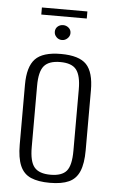

<svg xmlns="http://www.w3.org/2000/svg" viewBox="-51 -715 450 757"><g transform="rotate(5 174.0 -336.0)"><path d="M175 7Q129 7 100 -5.5Q71 -18 57.5 -49Q44 -80 44 -133V-370Q44 -441 73.5 -472Q103 -503 175 -503Q247 -503 276 -472.5Q305 -442 305 -370V-133Q305 -81 292 -50Q279 -19 250.5 -6Q222 7 175 7ZM175 -25Q220 -25 238.5 -47Q257 -69 257 -127V-370Q257 -424 239 -447.5Q221 -471 175 -471Q130 -471 111 -448.5Q92 -426 92 -370V-127Q92 -70 111 -47.5Q130 -25 175 -25ZM174 -558Q161 -558 152 -567Q143 -576 143 -588Q143 -601 152 -609Q161 -617 174 -617Q186 -617 195.5 -609Q205 -601 205 -588Q205 -576 195.5 -567Q186 -558 174 -558ZM84 -651V-679H264V-651Z"/></g></svg>

Font: Alumni Sans Light
Style: Regular
Weight: 300
Version: Version 1.018